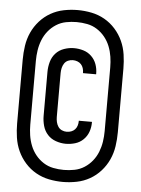

<svg xmlns="http://www.w3.org/2000/svg" viewBox="-53 -754 606 828"><g transform="rotate(5 250.0 -340.0)"><path d="M250 32Q220 32 190 26Q160 20 133.5 5Q107 -10 86.5 -33Q66 -56 53.5 -83.5Q41 -111 36.5 -141.5Q32 -172 32 -202V-478Q32 -508 36.5 -538.5Q41 -569 53.5 -596.5Q66 -624 86.5 -647Q107 -670 133.5 -685Q160 -700 190 -706Q220 -712 250 -712Q280 -712 310 -706Q340 -700 366.5 -685Q393 -670 413.5 -647Q434 -624 446.5 -596.5Q459 -569 463.5 -538.5Q468 -508 468 -478V-202Q468 -172 463.5 -141.5Q459 -111 446.5 -83.5Q434 -56 413.5 -33Q393 -10 366.5 5Q340 20 310 26Q280 32 250 32ZM250 -20Q273 -20 296 -24.5Q319 -29 338.5 -41.5Q358 -54 372.5 -72Q387 -90 395.5 -111.5Q404 -133 407.5 -156Q411 -179 411 -202V-478Q411 -501 407.5 -524Q404 -547 395.5 -568.5Q387 -590 372.5 -608Q358 -626 338.5 -638.5Q319 -651 296 -655.5Q273 -660 250 -660Q227 -660 204 -655.5Q181 -651 161.5 -638.5Q142 -626 127.5 -608Q113 -590 104.5 -568.5Q96 -547 92.5 -524Q89 -501 89 -478V-202Q89 -179 92.5 -156Q96 -133 104.5 -111.5Q113 -90 127.5 -72Q142 -54 161.5 -41.5Q181 -29 204 -24.5Q227 -20 250 -20ZM248 -133Q227 -133 205.5 -140.5Q184 -148 169.5 -164Q155 -180 149 -201.5Q143 -223 143 -245V-435Q143 -457 149 -478.5Q155 -500 169.5 -516Q184 -532 205.5 -539.5Q227 -547 248 -547Q269 -547 289 -541Q309 -535 324 -520.5Q339 -506 346 -486.5Q353 -467 353 -446V-443H296V-445Q296 -455 293 -464.5Q290 -474 283.5 -481Q277 -488 267.5 -491.5Q258 -495 248 -495Q237 -495 227 -490.5Q217 -486 211 -477Q205 -468 202.5 -457Q200 -446 200 -435V-245Q200 -234 202.5 -223Q205 -212 211 -203Q217 -194 227 -189.5Q237 -185 248 -185Q258 -185 267.5 -188.5Q277 -192 283.5 -199Q290 -206 293 -215.5Q296 -225 296 -235V-237H353V-234Q353 -213 346 -193.5Q339 -174 324 -159.5Q309 -145 289 -139Q269 -133 248 -133Z"/></g></svg>

Font: Iosevka MaddieWtf
Style: Regular
Weight: 400
Monospace: yes
Designer: Belleve Invis
Foundry: Belleve Invis
Version: Version 31.3.0; ttfautohint (v1.8.3)